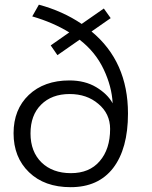

<svg xmlns="http://www.w3.org/2000/svg" viewBox="-20 -777 639 808"><path d="M278.3 -48.3C227.1 -48.3 185.5 -63.5 154.8 -93.3C124 -123.5 108.4 -164.1 108.4 -215.3C108.4 -266.6 123 -306.6 152.8 -336.4C182.6 -366.2 222.7 -381.3 272.9 -381.3C321.3 -381.3 361.3 -367.7 394 -339.8C426.8 -312.5 443.4 -277.3 443.4 -234.4C443.4 -177.7 428.7 -132.3 399.4 -98.6C370.6 -64.9 330.1 -48.3 278.3 -48.3ZM277.3 10.7C355 10.7 414.6 -16.1 456.1 -69.8C497.6 -124 518.6 -200.2 518.6 -299.3C518.6 -445.3 467.3 -560.1 365.2 -644.5L445.8 -700.7L417 -741.2L323.7 -676.3C270.5 -712.4 210.4 -739.3 143.6 -757.3L115.7 -708C174.3 -690.9 226.1 -668.5 271.5 -640.6L193.4 -585.9L221.7 -544.9L314.9 -609.9C359.4 -575.7 393.1 -534.2 416 -485.8C439 -437.5 451.7 -389.6 454.1 -342.3C439.5 -368.7 416.5 -391.1 384.8 -410.2C353 -429.2 315.4 -438.5 272 -438.5C201.2 -438.5 144 -418 101.1 -377.4C58.6 -336.9 37.1 -283.2 37.1 -216.3C37.1 -148.9 58.6 -94.2 102.1 -52.2C145.5 -10.3 203.6 10.7 277.3 10.7Z"/></svg>

Font: Ride Light
Style: Regular
Weight: 300
Version: Version 3.000